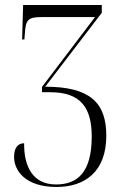

<svg xmlns="http://www.w3.org/2000/svg" viewBox="-20 -734 493 764"><path d="M205 10C317 10 403 -50 403 -194C403 -324 340 -389 160 -389L385 -683V-714H72L68 -577H77L79 -601C82 -654 91 -666 144 -666H358L147 -388V-367H180C300 -367 345 -307 345 -191C345 -45 286 0 203 0C110 0 75 -72 76 -164C50 -164 36 -144 36 -110C36 -54 82 10 205 10Z"/></svg>

Font: Noto Serif Display ExtraCondensed Light
Style: Regular
Weight: 300
Width: 2
Designer: Monotype Design Team
Foundry: Monotype Imaging Inc.
Version: Version 2.009